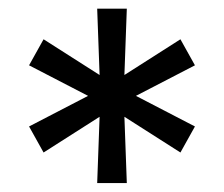

<svg xmlns="http://www.w3.org/2000/svg" viewBox="-20 -727 511 438"><path d="M207.2 -460.6 79.4 -379.1 46.3 -438.5 180.9 -508.3 46.3 -578 79.4 -637.4 207.2 -555.9 201.7 -707.2H269.3L263.8 -555.9L391.6 -637.4L424.7 -578L290.1 -508.3L424.7 -438.5L391.6 -379.1L263.8 -460.6L269.3 -309.4H201.7Z"/></svg>

Font: Pretendard Variable
Style: Regular
Weight: 400
Designer: Base glyphs from Inter by Rasmus Andersson; Hangul glyphs from Noto Sans CJK(Source Han Sans) by Jang Soo-young and Kang
Foundry: Kil Hyung-jin
Version: Version 1.100;FEAKit 1.0